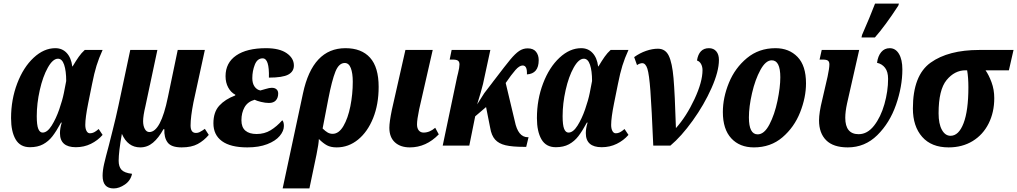

<svg xmlns="http://www.w3.org/2000/svg" viewBox="-20 -816 5700 1076"><path d="M42 -154Q42 -258 76.5 -348.5Q111 -439 168.5 -492.5Q226 -546 290 -546Q329 -546 354 -519Q379 -492 385 -444H387Q406 -476 421.5 -498Q437 -520 455 -536H555Q534 -490 521 -448Q508 -406 496 -345L474 -236Q458 -156 458 -116Q458 -95 465 -82Q472 -69 484 -69Q496 -69 507 -74.5Q518 -80 533 -93L555 -60Q528 -29 489.5 -10Q451 9 405 9Q316 9 316 -70Q316 -97 326 -129H322Q296 -81 274 -52.5Q252 -24 221.5 -7.5Q191 9 148 9Q93 9 67.5 -35Q42 -79 42 -154ZM338 -295 351 -362Q351 -419 339.5 -453Q328 -487 305 -487Q276 -487 248 -437Q220 -387 203 -311.5Q186 -236 186 -165Q186 -115 194.5 -94Q203 -73 219 -73Q245 -73 269.5 -112Q294 -151 312 -203Q330 -255 338 -295Z M555 169Q555 140 563.5 102.5Q572 65 590 -1Q595 -22 612 -88.5Q629 -155 644 -225L710 -536H862L795 -221Q782 -167 782 -137Q782 -111 791.5 -93.5Q801 -76 817 -76Q881 -76 921 -272L976 -536H1128L1064 -242Q1048 -160 1048 -113Q1048 -71 1078 -71Q1089 -71 1097.5 -75Q1106 -79 1115 -85Q1124 -91 1128 -94L1150 -60Q1123 -28 1088 -9Q1053 10 998 10Q940 10 919.5 -17.5Q899 -45 901 -92H896Q869 -43 837.5 -16.5Q806 10 766 10Q696 10 663 -66Q645 35 645 85Q645 118 661 135.5Q677 153 720 158Q712 196 680 218Q648 240 617 240Q555 240 555 169Z M1176 -125Q1176 -188 1209 -224Q1242 -260 1298 -281L1299 -285Q1274 -298 1259 -325.5Q1244 -353 1244 -389Q1244 -464 1303.5 -505Q1363 -546 1471 -546Q1546 -546 1586.5 -518Q1627 -490 1627 -449Q1627 -415 1595.5 -398Q1564 -381 1487 -381Q1490 -489 1452 -489Q1422 -489 1408 -453.5Q1394 -418 1394 -378Q1394 -349 1406.5 -331Q1419 -313 1439 -309Q1448 -311 1469 -317.5Q1490 -324 1503 -324Q1520 -324 1529.5 -315.5Q1539 -307 1539 -292Q1539 -268 1526 -253.5Q1513 -239 1487 -239Q1467 -239 1442.5 -245Q1418 -251 1407 -257Q1368 -246 1350.5 -215Q1333 -184 1333 -142Q1333 -103 1355 -84Q1377 -65 1418 -65Q1462 -65 1496.5 -86Q1531 -107 1562 -142Q1571 -133 1571 -110Q1571 -82 1547.5 -54Q1524 -26 1477.5 -8Q1431 10 1366 10Q1272 10 1224 -25Q1176 -60 1176 -125Z M1678 -293Q1732 -546 1916 -546Q2006 -546 2054 -492.5Q2102 -439 2102 -329Q2102 -231 2071 -154Q2040 -77 1986.5 -33.5Q1933 10 1867 10Q1834 10 1812.5 -1.5Q1791 -13 1767 -37Q1766 -10 1754 49L1714 240H1564ZM1957 -358Q1957 -406 1946 -434.5Q1935 -463 1912 -463Q1879 -463 1859.5 -414Q1840 -365 1820 -262L1788 -96Q1803 -81 1816 -73.5Q1829 -66 1844 -66Q1879 -66 1904.5 -109.5Q1930 -153 1943.5 -220.5Q1957 -288 1957 -358Z M2162 -100Q2162 -132 2176 -200L2252 -536H2405L2329 -203Q2317 -145 2317 -119Q2317 -97 2327 -85Q2337 -73 2354 -73Q2388 -73 2419 -100L2439 -63Q2368 10 2277 10Q2224 10 2193 -18.5Q2162 -47 2162 -100Z M2933 -399Q2934 -425 2928 -437Q2922 -449 2909 -449Q2891 -449 2868.5 -423.5Q2846 -398 2814 -351L2865 -137Q2883 -47 2938 -47H2942L2929 7H2917Q2851 7 2813 -2Q2775 -11 2754.5 -34Q2734 -57 2727 -100L2704 -216L2643 -164L2610 0H2461L2542 -386L2547 -406Q2555 -438 2555 -455Q2555 -470 2546.5 -476Q2538 -482 2519 -482H2500L2511 -536H2728L2687 -346Q2678 -308 2654 -231L2694 -294L2737 -350Q2742 -356 2745.5 -361.5Q2749 -367 2753 -371Q2813 -450 2840 -482.5Q2867 -515 2889 -530Q2911 -545 2937 -545Q2969 -545 2984 -526Q2999 -507 2999 -479Q2999 -403 2933 -399Z M2989 -154Q2989 -258 3023.5 -348.5Q3058 -439 3115.5 -492.5Q3173 -546 3237 -546Q3276 -546 3301 -519Q3326 -492 3332 -444H3334Q3353 -476 3368.5 -498Q3384 -520 3402 -536H3502Q3481 -490 3468 -448Q3455 -406 3443 -345L3421 -236Q3405 -156 3405 -116Q3405 -95 3412 -82Q3419 -69 3431 -69Q3443 -69 3454 -74.5Q3465 -80 3480 -93L3502 -60Q3475 -29 3436.5 -10Q3398 9 3352 9Q3263 9 3263 -70Q3263 -97 3273 -129H3269Q3243 -81 3221 -52.5Q3199 -24 3168.5 -7.5Q3138 9 3095 9Q3040 9 3014.5 -35Q2989 -79 2989 -154ZM3285 -295 3298 -362Q3298 -419 3286.5 -453Q3275 -487 3252 -487Q3223 -487 3195 -437Q3167 -387 3150 -311.5Q3133 -236 3133 -165Q3133 -115 3141.5 -94Q3150 -73 3166 -73Q3192 -73 3216.5 -112Q3241 -151 3259 -203Q3277 -255 3285 -295Z M3579 -462Q3573 -462 3564.5 -459Q3556 -456 3550 -451L3534 -496Q3566 -519 3601 -531Q3636 -543 3667 -543Q3709 -543 3728 -503.5Q3747 -464 3754.5 -378.5Q3762 -293 3768 -98Q3827 -164 3872 -260.5Q3917 -357 3917 -423Q3917 -442 3909 -457Q3901 -472 3886 -477Q3897 -546 3953 -546Q3979 -546 3994 -528.5Q4009 -511 4009 -480Q4009 -416 3967.5 -322.5Q3926 -229 3862 -140Q3798 -51 3737 0H3641Q3632 -212 3625 -306Q3618 -400 3608 -431Q3598 -462 3579 -462Z M4031 -188Q4031 -269 4065 -352Q4099 -435 4166 -490.5Q4233 -546 4326 -546Q4402 -546 4449.5 -497Q4497 -448 4497 -349Q4497 -270 4464 -186.5Q4431 -103 4365 -46.5Q4299 10 4205 10Q4125 10 4078 -41Q4031 -92 4031 -188ZM4353 -383Q4353 -478 4305 -478Q4271 -478 4241.5 -424Q4212 -370 4194.5 -294Q4177 -218 4177 -158Q4177 -63 4226 -63Q4263 -63 4292 -118.5Q4321 -174 4337 -250.5Q4353 -327 4353 -383Z M4570 -141Q4570 -185 4588 -257L4618 -387Q4628 -434 4628 -455Q4628 -470 4620 -476Q4612 -482 4593 -482H4573L4585 -536H4795L4727 -236Q4717 -190 4717 -156Q4717 -64 4792 -64Q4841 -64 4878.5 -112Q4916 -160 4936.5 -232.5Q4957 -305 4957 -374Q4957 -414 4940 -436Q4923 -458 4895 -464Q4900 -502 4918.5 -524Q4937 -546 4966 -546Q4999 -546 5018 -514Q5037 -482 5037 -427Q5037 -331 5001.5 -229Q4966 -127 4896.5 -58.5Q4827 10 4731 10Q4650 10 4610 -30Q4570 -70 4570 -141ZM4811 -620Q4855 -720 4884 -796H5018L5014 -784Q4942 -673 4883 -606H4808Z M5096 -208Q5096 -394 5195.5 -465Q5295 -536 5468 -536H5660L5634 -422H5503Q5521 -397 5536.5 -355.5Q5552 -314 5552 -266Q5552 -187 5520.5 -124Q5489 -61 5431 -25.5Q5373 10 5296 10Q5200 10 5148 -49Q5096 -108 5096 -208ZM5407 -327Q5407 -382 5400 -422H5391Q5330 -422 5285 -367.5Q5240 -313 5240 -181Q5240 -122 5258.5 -88.5Q5277 -55 5307 -55Q5353 -55 5380 -125.5Q5407 -196 5407 -327Z"/></svg>

Font: Noto Serif CondExtraBold
Style: Italic
Weight: 800
Width: 3
Italic angle: -12°
Designer: Monotype Design Team
Foundry: Monotype Imaging Inc.
Version: Version 1.001